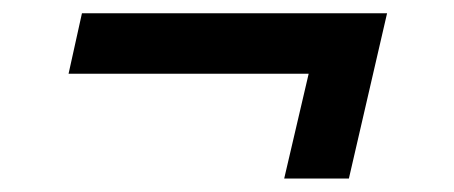

<svg xmlns="http://www.w3.org/2000/svg" viewBox="-20 -409 679 287"><path d="M404.8 -142.1 441.4 -298.8H82.5L102.5 -389.2H558.6L501.5 -142.1Z"/></svg>

Font: HK Grotesk SmBold Legacy Italic
Style: Regular
Weight: 600
Italic angle: -13°
Designer: Alfredo Marco Pradil
Foundry: Hanken Design Co.
Version: Version 2.022;PS 002.022;hotconv 1.0.88;makeotf.lib2.5.64775